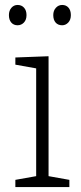

<svg xmlns="http://www.w3.org/2000/svg" viewBox="-20 -755 328 775"><path d="M51 -653Q35 -653 25.5 -664Q16 -675 16 -694Q16 -712 26 -723.5Q36 -735 51 -735Q67 -735 77 -724Q87 -713 87 -694Q87 -675 76.5 -664Q66 -653 51 -653ZM195 -694Q195 -712 205.5 -723.5Q216 -735 231 -735Q247 -735 256.5 -724Q266 -713 266 -694Q266 -675 255.5 -664Q245 -653 231 -653Q214 -653 204.5 -664Q195 -675 195 -694ZM42 -523 176 -528V-44L260 -29V0H42V-29L126 -44V-479L42 -494Z"/></svg>

Font: Bitter Pro Light
Style: Regular
Weight: 300
Designer: Sol Matas, and Bitter project Authors
Foundry: Sol Matas
Version: Version 1.010